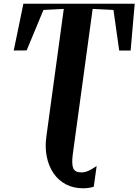

<svg xmlns="http://www.w3.org/2000/svg" viewBox="-20 -763 746 1034"><path d="M427.5 251Q375 251 334.5 229.5Q294 208 268 169.8Q242 131.5 231.8 80.5Q221.5 29.5 230 -30L323.5 -715L214 -709.5L123.5 -491.5L54 -491L106 -743H705.5L683.5 -491H622L591 -709.5L479 -715L372 67.5Q365 121 374.5 143.2Q384 165.5 417.5 165.5Q437 165.5 456 157Q475 148.5 500.5 131L485 242.5Q475.5 246 459.5 248.5Q443.5 251 427.5 251Z"/></svg>

Font: Merriweather 144pt
Style: Bold Italic
Weight: 700
Italic angle: -7.8°
Version: Version 2.101